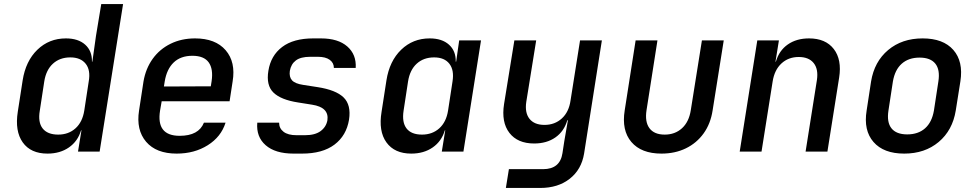

<svg xmlns="http://www.w3.org/2000/svg" viewBox="-20 -750 4840 950"><path d="M215 10Q132 10 92.5 -45.5Q53 -101 68 -197L92 -352Q107 -448 165 -504Q223 -560 306 -560Q367 -560 401.5 -529Q436 -498 435 -445H437L455 -573L481 -730H589L473 0H366L383 -105H381Q365 -51 321 -20.5Q277 10 215 10ZM268 -84Q319 -84 353.5 -115Q388 -146 397 -203L419 -347Q429 -403 404 -434.5Q379 -466 328 -466Q276 -466 242 -435Q208 -404 199 -347L177 -203Q167 -145 191 -114.5Q215 -84 268 -84Z M854 10Q753 10 703 -48.5Q653 -107 668 -203L690 -347Q701 -411 735.5 -459Q770 -507 824 -533.5Q878 -560 945 -560Q1046 -560 1096.5 -501.5Q1147 -443 1131 -347L1116 -249H780L772 -203Q752 -78 869 -78Q963 -78 989 -143H1096Q1074 -73 1008 -31.5Q942 10 854 10ZM795 -347 791 -322 1023 -323 1027 -348Q1036 -409 1012.5 -441.5Q989 -474 932 -474Q874 -474 839.5 -441Q805 -408 795 -347Z M1432 10Q1342 10 1294.5 -31.5Q1247 -73 1253 -143H1361Q1361 -115 1383 -98Q1405 -81 1447 -81H1489Q1539 -81 1566.5 -101.5Q1594 -122 1600 -155Q1609 -219 1524 -232L1455 -243Q1370 -256 1333 -292Q1296 -328 1308 -400Q1320 -475 1376 -517.5Q1432 -560 1530 -560H1568Q1653 -560 1698.5 -520Q1744 -480 1740 -414H1632Q1632 -439 1611.5 -454Q1591 -469 1553 -469H1515Q1468 -469 1444 -451Q1420 -433 1414 -399Q1410 -369 1425 -352.5Q1440 -336 1480 -330L1551 -319Q1642 -305 1680 -268Q1718 -231 1707 -158Q1694 -79 1635 -34.5Q1576 10 1474 10Z M2015 10Q1932 10 1892 -45.5Q1852 -101 1868 -197L1892 -352Q1907 -448 1965 -504Q2023 -560 2106 -560Q2167 -560 2201.5 -529Q2236 -498 2235 -445H2237L2252 -550H2360L2273 0H2166L2183 -105H2181Q2165 -51 2121 -20.5Q2077 10 2015 10ZM2068 -84Q2119 -84 2153.5 -115Q2188 -146 2197 -203L2219 -347Q2228 -403 2203.5 -434.5Q2179 -466 2128 -466Q2076 -466 2042 -435Q2008 -404 1999 -347L1977 -203Q1968 -145 1991.5 -114.5Q2015 -84 2068 -84Z M2483 180 2498 87H2667Q2751 87 2763 8L2772 -51L2790 -155H2787Q2771 -100 2728 -70Q2685 -40 2623 -40Q2541 -40 2500.5 -92.5Q2460 -145 2474 -235L2525 -550H2633L2584 -246Q2576 -192 2600 -162Q2624 -132 2674 -132Q2725 -132 2760 -164Q2795 -196 2803 -253L2850 -550H2958L2870 10Q2857 89 2799 134.5Q2741 180 2653 180Z M3253 10Q3153 10 3104 -47.5Q3055 -105 3071 -204L3125 -550H3233L3179 -205Q3170 -147 3193.5 -115.5Q3217 -84 3269 -84Q3320 -84 3354.5 -115.5Q3389 -147 3398 -205L3453 -550H3561L3506 -204Q3496 -138 3461.5 -90Q3427 -42 3373.5 -16Q3320 10 3253 10Z M3640 0 3727 -550H3834L3817 -445H3819Q3835 -500 3878 -530Q3921 -560 3983 -560Q4065 -560 4105.5 -507.5Q4146 -455 4132 -366L4074 0H3966L4022 -354Q4030 -408 4006 -438Q3982 -468 3932 -468Q3881 -468 3846.5 -436Q3812 -404 3803 -347L3748 0Z M4454 10Q4352 10 4302 -47.5Q4252 -105 4268 -203L4290 -347Q4306 -445 4374.5 -502.5Q4443 -560 4545 -560Q4647 -560 4697 -503Q4747 -446 4732 -348L4709 -203Q4693 -105 4624.5 -47.5Q4556 10 4454 10ZM4469 -85Q4523 -85 4557 -115Q4591 -145 4601 -203L4623 -347Q4632 -405 4608 -435Q4584 -465 4530 -465Q4476 -465 4442 -435Q4408 -405 4398 -347L4376 -203Q4367 -145 4391 -115Q4415 -85 4469 -85Z"/></svg>

Font: NKDuy Mono SemiBold
Style: Italic
Weight: 600
Italic angle: -9°
Monospace: yes
Designer: NKDuy
Foundry: NKDuy
Version: Version 2.251; ttfautohint (v1.8.4.7-5d5b)